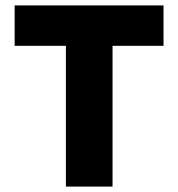

<svg xmlns="http://www.w3.org/2000/svg" viewBox="-20 -688 657 708"><path d="M223 0V-519H34V-668H583V-519H395V0Z"/></svg>

Font: Gantari ExtraBold
Style: Regular
Weight: 800
Version: Version 1.000